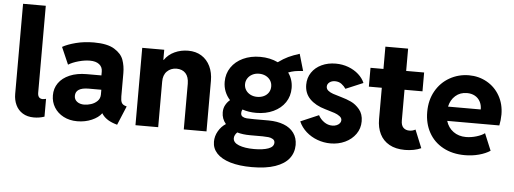

<svg xmlns="http://www.w3.org/2000/svg" viewBox="-57 -918 3480 1299"><g transform="rotate(5 1682.5 -269.0)"><path d="M50.8 -139.6V-752H205.1V-162.1Q205.1 -121.6 239.3 -121.1Q247.1 -121.6 253.4 -123Q259.8 -124.5 261.7 -125V-3.9Q227.5 7.8 190.4 7.8Q145.5 7.8 114 -11.7Q82.5 -31.2 66.7 -64.9Q50.8 -98.6 50.8 -139.6Z M305.7 -152.3Q305.2 -199.7 331.1 -236.6Q356.9 -273.4 406 -294.4Q455.1 -315.4 522.5 -315.4H621.1V-341.8Q621.1 -372.6 598.4 -390.4Q575.7 -408.2 535.2 -408.2Q499.5 -408.2 458.3 -396.7Q417 -385.3 389.6 -368.2L338.9 -484.4Q372.6 -503.9 429.4 -518.6Q486.3 -533.2 551.8 -533.2Q643.1 -533.2 690.7 -503.9Q738.3 -474.6 752.9 -433.6Q767.6 -392.6 767.6 -343.8V-185.5Q767.6 -158.2 774.4 -144.3Q781.2 -130.4 797.9 -125L809.6 -121.1L755.9 7.8L737.3 2Q704.6 -8.8 682.6 -25.1Q660.6 -41.5 649.9 -60.5H648.9Q627.9 -31.2 583 -11.7Q538.1 7.8 484.4 7.8Q432.1 7.8 391.4 -13.4Q350.6 -34.7 328.1 -71.3Q305.7 -107.9 305.7 -152.3ZM522.5 -108.4Q543.5 -108.4 568.1 -116.2Q592.8 -124 610.6 -141.4Q628.4 -158.7 628.9 -185.5V-218.8H541Q454.1 -217.8 454.1 -162.1Q454.1 -137.7 473.1 -123Q492.2 -108.4 522.5 -108.4Z M879.9 -525.4H1029.3V-457H1032.2Q1057.1 -493.7 1099.6 -513.4Q1142.1 -533.2 1192.4 -533.2Q1244.1 -533.2 1282.5 -509.3Q1320.8 -485.4 1341.6 -442.4Q1362.3 -399.4 1362.3 -343.8V0H1208V-310.5Q1207.5 -356.9 1185.5 -380.9Q1163.6 -404.8 1124 -405.3Q1084.5 -404.8 1059.1 -379.4Q1033.7 -354 1034.2 -308.6V0H879.9Z M1418.5 64.5Q1418.5 26.9 1438.2 -7.3Q1458 -41.5 1488.8 -61Q1460.4 -94.2 1460.4 -138.7Q1460.4 -167 1472.7 -188.7Q1484.9 -210.4 1502.4 -224.6Q1480 -249 1467.8 -279.8Q1455.6 -310.5 1455.6 -345.7Q1455.6 -400.4 1484.6 -443.4Q1513.7 -486.3 1564.9 -510.3Q1616.2 -534.2 1681.2 -534.2Q1747.6 -534.2 1801.8 -508.3Q1837.9 -534.7 1869.6 -549.6Q1901.4 -564.5 1944.8 -578.1L1978 -463.9Q1942.4 -461.9 1921.6 -458Q1900.9 -454.1 1877.9 -445.3Q1910.6 -399.9 1910.6 -341.8Q1910.6 -287.1 1882.1 -244.6Q1853.5 -202.1 1802.2 -178.2Q1751 -154.3 1686 -154.3Q1634.3 -154.3 1591.8 -168.9Q1585.4 -159.2 1585.4 -144.5Q1585.4 -127.9 1596.9 -120.6Q1608.4 -113.3 1625.7 -111.8Q1643.1 -110.4 1677.2 -110.4H1775.9Q1834 -109.9 1877.9 -93Q1921.9 -76.2 1946.5 -42.5Q1971.2 -8.8 1971.2 39.1Q1970.7 91.8 1940.4 130.9Q1910.2 169.9 1847.2 191.9Q1784.2 213.9 1689 213.9Q1602.5 213.9 1541.7 195.6Q1481 177.2 1449.7 143.6Q1418.5 109.9 1418.5 64.5ZM1772 -340.8Q1772 -363.8 1760.5 -381.6Q1749 -399.4 1728.8 -409.7Q1708.5 -419.9 1683.1 -419.9Q1657.7 -419.9 1637.5 -409.4Q1617.2 -398.9 1605.7 -380.9Q1594.2 -362.8 1594.2 -340.8Q1594.2 -318.8 1605.7 -301Q1617.2 -283.2 1637.5 -272.9Q1657.7 -262.7 1683.1 -262.7Q1708.5 -262.7 1728.8 -272.5Q1749 -282.2 1760.5 -300Q1772 -317.9 1772 -340.8ZM1692.9 90.8Q1753.4 90.8 1789.8 77.6Q1826.2 64.5 1826.7 36.1Q1826.7 20 1813.2 12Q1799.8 3.9 1783.4 2.2Q1767.1 0.5 1743.7 0H1657.7Q1608.4 0 1570.3 -11.2Q1561 -2.4 1555.7 8.1Q1550.3 18.6 1550.3 29.3Q1550.3 59.6 1590.1 75.2Q1629.9 90.8 1692.9 90.8Z M1988.3 -123 2111.3 -175.8Q2125.5 -148.9 2150.9 -131.1Q2176.3 -113.3 2206.1 -113.3Q2223.6 -113.3 2237.1 -119.4Q2250.5 -125.5 2257.6 -135Q2264.6 -144.5 2264.6 -155.3Q2264.6 -170.4 2249.5 -181.6Q2234.4 -192.9 2214.8 -199.7Q2195.3 -206.5 2166 -214.8Q2154.3 -218.8 2149.4 -219.7Q2082.5 -238.8 2044.7 -277.1Q2006.8 -315.4 2006.8 -374Q2006.8 -420.4 2031.2 -456.8Q2055.7 -493.2 2098.4 -513.2Q2141.1 -533.2 2194.3 -533.2Q2239.7 -533.2 2280 -518.1Q2320.3 -502.9 2349.4 -476.8Q2378.4 -450.7 2391.6 -418.9L2273.4 -369.1Q2262.2 -386.2 2243.9 -400.1Q2225.6 -414.1 2199.2 -414.1Q2176.8 -414.1 2161.6 -402.3Q2146.5 -390.6 2146.5 -373Q2146.5 -356.4 2160.4 -345.5Q2174.3 -334.5 2193.8 -327.9Q2213.4 -321.3 2251 -310.5Q2286.1 -300.8 2317.9 -286.1Q2349.6 -271.5 2376 -240Q2402.3 -208.5 2402.3 -159.2Q2402.3 -110.8 2375.5 -72.8Q2348.6 -34.7 2303.5 -13.4Q2258.3 7.8 2205.1 7.8Q2158.7 7.8 2115.5 -8.1Q2072.3 -23.9 2038.8 -53.7Q2005.4 -83.5 1988.3 -123Z M2518.1 -184.6V-397.5H2430.2V-525.4H2518.1V-676.8H2672.4V-525.4H2794.4V-397.5H2672.4V-188.5Q2672.4 -156.2 2687.7 -140.6Q2703.1 -125 2729 -125Q2751 -125 2770 -135.7L2819.8 -13.7Q2798.3 -3.4 2769.3 2.2Q2740.2 7.8 2710.4 7.8Q2647 7.8 2604 -16.4Q2561 -40.5 2539.6 -83.7Q2518.1 -127 2518.1 -184.6Z M2838.4 -261.7Q2838.4 -342.3 2873.3 -403.8Q2908.2 -465.3 2967.8 -499Q3027.3 -532.7 3098.1 -533.2Q3165.5 -533.2 3220.9 -502Q3276.4 -470.7 3308.3 -414.6Q3340.3 -358.4 3340.3 -287.1Q3339.8 -247.6 3332.5 -212.9H2978.5Q2992.2 -167.5 3028.1 -141.4Q3064 -115.2 3113.8 -115.2Q3148.9 -115.2 3185.3 -126.2Q3221.7 -137.2 3240.7 -152.3L3288.6 -37.1Q3257.8 -16.6 3212.4 -4.4Q3167 7.8 3116.7 7.8Q3032.7 7.8 2969.5 -26.4Q2906.2 -60.5 2872.3 -121.8Q2838.4 -183.1 2838.4 -261.7ZM3197.8 -309.6Q3197.8 -340.8 3184.8 -364Q3171.9 -387.2 3148.9 -399.7Q3126 -412.1 3096.2 -412.1Q3049.3 -412.1 3017.6 -384Q2985.8 -356 2975.6 -309.6Z"/></g></svg>

Font: Reddit Sans Fudge ExtraBold
Style: Regular
Weight: 800
Designer: Stephen Hutchings
Foundry: Reddit
Version: Version 1.011